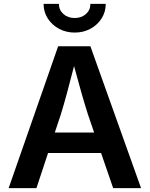

<svg xmlns="http://www.w3.org/2000/svg" viewBox="-20 -965 768 985"><path d="M24.4 0 278.3 -727.5H443.8L703.6 0H560.5L498.5 -180.2H226.6L167 0ZM261.2 -285.2H462.9L431.2 -377.9Q415 -428.2 397.7 -489.3Q380.4 -550.3 359.9 -626Q340.3 -549.8 323.7 -488Q307.1 -426.3 292 -377.9ZM363.3 -797.9Q318.4 -797.9 282.2 -817.6Q246.1 -837.4 224.9 -870.6Q203.6 -903.8 203.6 -945.3H282.2Q282.2 -913.6 305.2 -893.1Q328.1 -872.6 363.3 -872.6Q397.9 -872.6 420.9 -893.1Q443.8 -913.6 443.8 -945.3H522.5Q522.5 -904.3 501.5 -870.8Q480.5 -837.4 444.3 -817.6Q408.2 -797.9 363.3 -797.9Z"/></svg>

Font: Inter-SemiBold
Style: Regular
Weight: 600
Designer: Rasmus Andersson
Foundry: rsms
Version: Version 4.000;git-a52131595